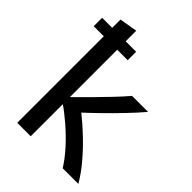

<svg xmlns="http://www.w3.org/2000/svg" viewBox="-221 -887 998 998"><g transform="rotate(45 278.0 -388.0)"><path d="M87 0V-636H13V-698H87V-759L186 -776V-698H263V-636H186V-288Q223 -324 265.5 -367Q308 -410 346.5 -450.5Q385 -491 410 -521H528Q493 -480 449.5 -434.5Q406 -389 363 -347Q320 -305 285 -273Q328 -239 376.5 -193Q425 -147 467.5 -96.5Q510 -46 536 0H421Q394 -44 353.5 -88.5Q313 -133 268.5 -171.5Q224 -210 186 -236V0Z"/></g></svg>

Font: Ubuntu Sans Medium
Style: Regular
Weight: 500
Designer: Dalton Maag Ltd
Foundry: Dalton Maag Ltd
Version: Version 1.006; ttfautohint (v1.8.4.7-5d5b)